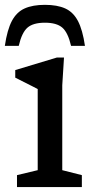

<svg xmlns="http://www.w3.org/2000/svg" viewBox="-20 -754 386 774"><path d="M238 -522 231 -410V-68L310 -48V0H48.5V-48L132 -68V-395Q126.5 -398 110.8 -406Q95 -414 76 -423.5Q57 -433 41.5 -441V-471.5L209 -522ZM161 -662.5Q114 -662.5 91 -642.8Q68 -623 55.5 -569H-0.5Q9 -634 28 -669.8Q47 -705.5 79.5 -720Q112 -734.5 161 -734.5Q210.5 -734.5 242.8 -720Q275 -705.5 294 -669.8Q313 -634 322.5 -569H266.5Q254 -623 231 -642.8Q208 -662.5 161 -662.5Z"/></svg>

Font: Newsreader Caption
Style: Regular
Weight: 400
Designer: Hugues Gentile
Foundry: Production Type
Version: Version 1.001